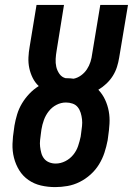

<svg xmlns="http://www.w3.org/2000/svg" viewBox="-20 -755 542 783"><path d="M205 8Q175 8 147 1.5Q119 -5 96 -21Q73 -37 58.5 -60.5Q44 -84 37 -111.5Q30 -139 31 -168.5Q32 -198 37 -228L39 -243Q43 -266 50 -289Q57 -312 69.5 -333Q82 -354 99.5 -372.5Q117 -391 138 -404Q123 -418 113.5 -437Q104 -456 99.5 -477Q95 -498 96 -520.5Q97 -543 101 -565L129 -735H241L211 -549Q208 -532 207 -515Q206 -498 209.5 -482.5Q213 -467 222.5 -453.5Q232 -440 248 -436Q249 -436 250.5 -436Q252 -436 254 -436Q260 -436 267 -435.5Q274 -435 280 -434Q296 -437 310.5 -447.5Q325 -458 334.5 -472.5Q344 -487 349 -503Q354 -519 356 -536L389 -735H502L466 -520Q463 -501 457 -482Q451 -463 440 -445.5Q429 -428 413.5 -413.5Q398 -399 381 -389Q398 -371 408.5 -348.5Q419 -326 423.5 -301.5Q428 -277 426.5 -250.5Q425 -224 421 -198L419 -183Q414 -157 406 -132.5Q398 -108 384 -85Q370 -62 349.5 -43.5Q329 -25 305 -13Q281 -1 255.5 3.5Q230 8 205 8ZM207 -88Q227 -88 246 -97.5Q265 -107 278.5 -123.5Q292 -140 298.5 -159.5Q305 -179 309 -198L311 -213Q313 -227 314.5 -241Q316 -255 314.5 -268.5Q313 -282 309 -295Q305 -308 297 -318Q289 -328 276 -332.5Q263 -337 249 -337Q229 -337 210.5 -327.5Q192 -318 179 -301.5Q166 -285 159 -265.5Q152 -246 149 -227L147 -212Q145 -198 143.5 -184Q142 -170 143.5 -157Q145 -144 148.5 -131Q152 -118 160 -108Q168 -98 180.5 -93Q193 -88 207 -88Z"/></svg>

Font: Iosevka Curly Slab Oblique
Style: Bold
Weight: 700
Italic angle: -9°
Monospace: yes
Designer: Belleve Invis
Foundry: Belleve Invis
Version: Version 11.1.0; ttfautohint (v1.8.3)